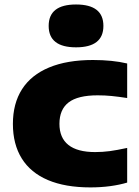

<svg xmlns="http://www.w3.org/2000/svg" viewBox="-20 -825 620 856"><path d="M37.5 -272.5Q37.5 -363.5 78.2 -427.2Q119 -491 199 -524.2Q279 -557.5 394.5 -557.5Q481.5 -557.5 547 -542V-388Q508 -394 478 -397Q448 -400 415.5 -400Q327 -400 286 -368.5Q245 -337 245 -273Q245 -210.5 285 -178.8Q325 -147 404 -147Q437 -147 469 -151.2Q501 -155.5 547 -165.5V-11Q514 -1 471.8 4.8Q429.5 10.5 383 10.5Q271 10.5 193.8 -22.2Q116.5 -55 77 -118.5Q37.5 -182 37.5 -272.5ZM197 -709.5Q197 -805 319 -805Q441 -805 441 -709.5Q441 -614 319 -614Q197 -614 197 -709.5Z"/></svg>

Font: Encode Sans Expanded ExtraBold
Style: Regular
Weight: 800
Width: 7
Designer: Multiple Designers
Foundry: Impallari Type
Version: Version 2.000